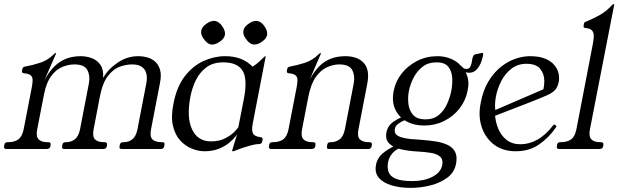

<svg xmlns="http://www.w3.org/2000/svg" viewBox="-46 -724 3006 933"><path d="M-14 0Q-29 0 -26 -13L-25 -20Q-23 -33 -10 -33H-8Q25 -33 43.5 -47Q62 -61 69 -96L108 -297Q113 -322 112.5 -336.5Q112 -351 102.5 -358.5Q93 -366 70 -368Q59 -369 61 -380L63 -390Q65 -399 78 -401Q108 -406 147.5 -418.5Q187 -431 216 -461Q221 -466 224 -466H225Q227 -466 227 -465L169 -332Q190 -373 216.5 -399.5Q243 -426 275 -438.5Q307 -451 346 -451Q375 -451 401 -441Q427 -431 442.5 -408Q458 -385 455 -345Q479 -388 525.5 -419.5Q572 -451 625 -451Q649 -451 671.5 -444.5Q694 -438 710 -422.5Q726 -407 732.5 -382Q739 -357 731 -319L688 -96Q681 -61 694.5 -47Q708 -33 741 -33H743Q756 -33 753 -20L752 -13Q749 0 736 0H545Q532 0 535 -13L536 -20Q539 -33 552 -33H555Q579 -33 597 -47Q615 -61 622 -96L665 -319Q670 -344 665.5 -365Q661 -386 644 -398.5Q627 -411 596 -411Q568 -411 536.5 -400Q505 -389 478.5 -355Q452 -321 439 -253L409 -96Q402 -61 415.5 -47Q429 -33 461 -33H463Q476 -33 474 -20L473 -13Q470 0 457 0H266Q253 0 256 -13L257 -20Q259 -33 272 -33H275Q299 -33 317.5 -47Q336 -61 343 -96L386 -319Q393 -356 378.5 -383.5Q364 -411 316 -411Q287 -411 256.5 -398.5Q226 -386 202.5 -354Q179 -322 168 -266L135 -97Q128 -62 141 -47.5Q154 -33 186 -33H189Q202 -33 200 -20L199 -13Q196 0 181 0Z M1139 -243Q1158 -341 1132.5 -381Q1107 -421 1039 -421Q989 -421 956.5 -396.5Q924 -372 905.5 -334Q887 -296 879 -253Q860 -153 887.5 -95Q915 -37 979 -37Q1021 -37 1050.5 -53Q1080 -69 1095.5 -86Q1111 -103 1112 -105ZM1182 -123Q1176 -92 1183 -76.5Q1190 -61 1221 -57Q1232 -56 1230 -45L1228 -36Q1226 -24 1212 -24Q1199 -24 1179 -19Q1159 -14 1136.5 -6.5Q1114 1 1092 10Q1091 11 1086 11H1084Q1082 11 1082 8Q1084 2 1093 -29Q1102 -60 1113 -90H1118Q1114 -81 1101.5 -64.5Q1089 -48 1068 -30.5Q1047 -13 1017 -1Q987 11 948 11Q918 11 886.5 -1.5Q855 -14 830 -41Q805 -68 794.5 -112.5Q784 -157 797 -221Q813 -303 852 -353.5Q891 -404 943 -427.5Q995 -451 1048 -451Q1133 -451 1181 -400Q1195 -408 1208.5 -420Q1222 -432 1231.5 -441.5Q1241 -451 1243 -451Q1246 -451 1245 -449ZM1000 -622Q1020 -618 1035 -595Q1050 -573 1047 -554Q1043 -535 1020 -520Q998 -505 978 -508Q960 -512 944 -535Q928 -556 932 -576Q936 -595 959 -610Q981 -625 1000 -622ZM1205 -622Q1225 -618 1240 -595Q1255 -573 1252 -554Q1248 -535 1225 -520Q1203 -505 1183 -508Q1165 -512 1149 -535Q1133 -556 1137 -576Q1141 -595 1164 -610Q1186 -625 1205 -622Z M1273 0Q1258 0 1261 -13L1262 -20Q1264 -33 1277 -33H1279Q1312 -33 1330.5 -47Q1349 -61 1356 -96L1395 -297Q1400 -322 1399.5 -336.5Q1399 -351 1389.5 -358.5Q1380 -366 1357 -368Q1346 -369 1348 -380L1350 -390Q1352 -399 1365 -401Q1395 -406 1434.5 -418.5Q1474 -431 1503 -461Q1508 -466 1511 -466H1512Q1514 -466 1514 -465L1460 -339Q1481 -378 1506.5 -403Q1532 -428 1563 -439.5Q1594 -451 1633 -451Q1657 -451 1679 -444.5Q1701 -438 1717.5 -422.5Q1734 -407 1740 -382Q1746 -357 1739 -319L1696 -96Q1689 -61 1702.5 -47Q1716 -33 1748 -33H1750Q1763 -33 1761 -20L1760 -13Q1757 0 1744 0H1553Q1540 0 1543 -13L1544 -20Q1546 -33 1559 -33H1562Q1586 -33 1604.5 -47Q1623 -61 1630 -96L1673 -319Q1680 -356 1665.5 -383.5Q1651 -411 1603 -411Q1574 -411 1543.5 -397.5Q1513 -384 1488.5 -349.5Q1464 -315 1452 -252L1422 -97Q1415 -62 1428 -47.5Q1441 -33 1473 -33H1476Q1489 -33 1487 -20L1486 -13Q1483 0 1468 0Z M2075 -421Q2034 -421 2006.5 -399Q1979 -377 1963 -345Q1947 -313 1941 -282Q1935 -252 1938.5 -220Q1942 -188 1961 -166Q1980 -144 2021 -144Q2062 -144 2087.5 -166Q2113 -188 2127 -220Q2141 -252 2147 -282Q2153 -313 2151.5 -345Q2150 -377 2133 -399Q2116 -421 2075 -421ZM1909 -9Q1878 1 1861.5 20Q1845 39 1840 63Q1835 90 1842 111Q1849 132 1876 144Q1903 156 1958 156Q2015 156 2055.5 135Q2096 114 2103 78Q2108 51 2093 37.5Q2078 24 2048.5 19Q2019 14 1980 12Q1941 10 1904.5 2Q1868 -6 1846.5 -25.5Q1825 -45 1832 -81Q1838 -114 1868 -134Q1898 -154 1927 -162L1943 -144Q1937 -146 1921 -140Q1905 -134 1890 -123Q1875 -112 1873 -99Q1869 -80 1880 -69.5Q1891 -59 1919.5 -53Q1948 -47 1997 -45Q2035 -42 2069 -37Q2103 -32 2128.5 -20Q2154 -8 2165.5 14Q2177 36 2170 72Q2162 114 2127.5 139.5Q2093 165 2045.5 177Q1998 189 1950 189Q1897 189 1856 176.5Q1815 164 1794.5 139.5Q1774 115 1781 78Q1787 44 1814 21Q1841 -2 1879 -18ZM2015 -114Q1965 -114 1928 -135Q1891 -156 1874 -194Q1857 -232 1867 -282Q1876 -329 1906 -367Q1936 -405 1981 -428Q2026 -451 2080 -451Q2114 -451 2143.5 -439Q2173 -427 2192 -406Q2199 -399 2205 -394Q2211 -389 2221 -389Q2231 -389 2237 -396.5Q2243 -404 2246 -419L2250 -442Q2252 -449 2255.5 -454.5Q2259 -460 2268 -461L2292 -466Q2296 -467 2299 -467Q2304 -467 2301 -454Q2293 -411 2271.5 -387.5Q2250 -364 2217 -373Q2229 -347 2230 -326Q2231 -305 2226 -282Q2217 -236 2187.5 -197.5Q2158 -159 2113 -136.5Q2068 -114 2015 -114Z M2655 -104Q2621 -55 2573.5 -22Q2526 11 2460 11Q2397 11 2354.5 -21.5Q2312 -54 2294.5 -107.5Q2277 -161 2290 -224Q2301 -285 2327.5 -328.5Q2354 -372 2388 -399Q2422 -426 2458.5 -438.5Q2495 -451 2529 -451Q2574 -451 2603 -439Q2632 -427 2648 -407.5Q2664 -388 2668.5 -366.5Q2673 -345 2669 -325Q2664 -301 2651.5 -287Q2639 -273 2612 -261Q2585 -249 2537 -230L2315 -144L2309 -167L2620 -301L2586 -263Q2599 -295 2599 -330Q2599 -365 2579 -389.5Q2559 -414 2512 -414Q2470 -414 2439 -390Q2408 -366 2389 -328.5Q2370 -291 2363 -250.5Q2356 -210 2363 -177L2359 -172Q2361 -133 2375 -99Q2389 -65 2416 -44Q2443 -23 2483 -23Q2525 -23 2565 -45Q2605 -67 2642 -115Q2646 -120 2650 -118L2656 -114Q2660 -111 2655 -104Z M2875 -33Q2888 -33 2886 -20L2885 -13Q2882 0 2867 0H2672Q2657 0 2660 -13L2661 -20Q2663 -33 2676 -33H2678Q2711 -33 2729.5 -47Q2748 -61 2755 -96L2834 -506Q2839 -531 2839.5 -548Q2840 -565 2831 -575.5Q2822 -586 2798 -588Q2788 -589 2790 -600L2792 -610Q2793 -615 2797 -617Q2801 -619 2807 -621Q2838 -634 2868.5 -651Q2899 -668 2928 -699Q2933 -704 2936 -704H2937Q2939 -704 2939 -703L2821 -97Q2814 -62 2827 -47.5Q2840 -33 2872 -33Z"/></svg>

Font: Young Serif Light
Style: Italic
Weight: 300
Italic angle: -10.979°
Designer: Bastien Sozeau
Foundry: NBR — Bastien Sozeau
Version: Version 5.001